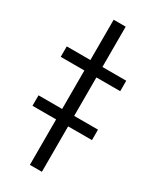

<svg xmlns="http://www.w3.org/2000/svg" viewBox="-227 -784 680 838"><g transform="rotate(30 113.0 -365.5)"><path d="M142.6 -731.4V0H82V-731.4ZM-37.1 -475.6V-528.3H262.7V-475.6ZM-37.1 -229V-281.7H262.7V-229Z"/></g></svg>

Font: Inter 17pt Light
Style: Regular
Weight: 300
Version: Version 4.001;git-66647c0bb